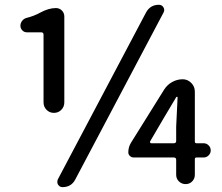

<svg xmlns="http://www.w3.org/2000/svg" viewBox="-20 -770 928 803"><path d="M249 -341.8Q249 -323.2 236.3 -310.5Q223.6 -297.9 205.6 -297.9Q187.5 -297.9 174.8 -310.5Q162.1 -323.2 162.1 -341.8V-625Q162.1 -634.8 152.3 -634.8H92.8Q81.1 -634.8 73.2 -643.1Q65.4 -651.4 65.4 -662.1Q65.4 -673.8 72.8 -683.1Q80.1 -692.4 91.8 -695.3Q123 -703.1 149.4 -717.8Q183.6 -736.3 213.9 -736.3Q228.5 -736.3 238.8 -726.1Q249 -715.8 249 -701.2ZM590.8 -717.8Q608.4 -750 644.5 -750Q657.2 -750 663.6 -739.3Q669.9 -728.5 664.1 -717.8L294.9 -19.5Q278.3 12.7 241.2 12.7Q229.5 12.7 222.7 2Q219.7 -2.9 219.7 -8.8Q219.7 -13.7 221.7 -19.5ZM608.4 -179.7Q606.4 -176.8 607.9 -173.8Q609.4 -170.9 612.3 -170.9H707Q716.8 -170.9 716.8 -180.7V-240.2L722.7 -362.3Q722.7 -365.2 720.2 -365.2Q717.8 -365.2 716.8 -363.3L665 -276.4ZM831.1 -170.9Q843.8 -170.9 852.5 -162.1Q861.3 -153.3 861.3 -141.1Q861.3 -128.9 852.5 -120.1Q843.8 -111.3 831.1 -111.3H801.8Q794.9 -111.3 794.9 -104.5V-39.1Q794.9 -22.5 783.7 -11.2Q772.5 0 756.3 0Q740.2 0 728.5 -11.2Q716.8 -22.5 716.8 -39.1V-101.6Q716.8 -111.3 707 -111.3H539.1Q530.3 -111.3 523.4 -117.7Q516.6 -124 516.6 -132.8Q516.6 -155.3 528.3 -173.8L666 -394.5Q678.7 -415 699.7 -426.8Q720.7 -438.5 744.1 -438.5Q764.6 -438.5 779.8 -423.3Q794.9 -408.2 794.9 -386.7V-177.7Q794.9 -170.9 801.8 -170.9Z"/></svg>

Font: Gen Jyuu GothicX Medium
Style: Regular
Weight: 500
Designer: Ryoko NISHIZUKA (kana &amp; ideographs); Paul D. Hunt (Latin, Greek &amp; Cyrillic); Wenlong ZHANG (bopomofo); Sandoll C
Version: Version 1.058.20140828